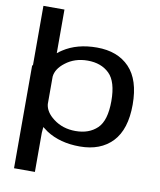

<svg xmlns="http://www.w3.org/2000/svg" viewBox="-103 -866 955 1146"><g transform="rotate(10 374.5 -292.5)"><path d="M61.5 200V-424H66V-785H193.5V-520.5Q206 -531 221.5 -541Q304.5 -595.5 424.5 -595.5Q550.5 -595.5 621.8 -521Q693 -446.5 693 -296.5Q693 -146.5 621.8 -71.2Q550.5 4 424.5 4Q304.5 4 221.5 -50Q204.5 -61.5 191 -72.5L188 -37.5V200ZM193.5 -379V-212Q198.5 -164 249.5 -125.5Q305.5 -82.5 383.5 -82.5Q465.5 -82.5 514.8 -129.8Q564 -177 564 -295.5Q564 -413.5 514.8 -461.2Q465.5 -509 383.5 -509Q305.5 -509 249.5 -465.5Q198.5 -426.5 193.5 -379Z"/></g></svg>

Font: Anybody ExtraExpanded Medium
Style: Regular
Weight: 500
Width: 8
Designer: Tyler Finck
Foundry: Etcetera Type Company
Version: Version 1.010; ttfautohint (v1.8.3) -l 8 -r 50 -G 200 -x 14 